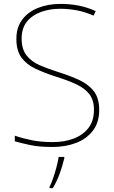

<svg xmlns="http://www.w3.org/2000/svg" viewBox="-20 -744 583 985"><path d="M489 -180Q489 -116 456.5 -73.5Q424 -31 369.5 -10.5Q315 10 250 10Q181 10 136.5 0.5Q92 -9 56 -19V-48Q96 -34 143.5 -24.5Q191 -15 252 -15Q309 -15 356.5 -32.5Q404 -50 433 -86.5Q462 -123 462 -181Q462 -231 438 -261.5Q414 -292 369.5 -312.5Q325 -333 263 -352Q205 -371 160 -392.5Q115 -414 89.5 -449.5Q64 -485 64 -544Q64 -604 94.5 -644Q125 -684 176.5 -704Q228 -724 291 -724Q338 -724 382.5 -715.5Q427 -707 471 -687L460 -664Q414 -684 371.5 -691.5Q329 -699 289 -699Q236 -699 191 -683Q146 -667 118.5 -633.5Q91 -600 91 -546Q91 -492 116 -460Q141 -428 183.5 -409.5Q226 -391 277 -375Q341 -355 388.5 -332.5Q436 -310 462.5 -274.5Q489 -239 489 -180ZM310 67Q301 106 286.5 146Q272 186 251 221H234V215Q242 200 252 171.5Q262 143 270 112.5Q278 82 281 61H310Z"/></svg>

Font: Noto Sans Myanmar Thin
Style: Regular
Weight: 100
Designer: Monotype Design Team
Foundry: Monotype Imaging Inc.
Version: Version 2.107; ttfautohint (v1.8.4.7-5d5b)